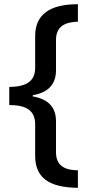

<svg xmlns="http://www.w3.org/2000/svg" viewBox="-20 -734 424 912"><path d="M350 158V75C284 74 246 51 246 -11V-158C246 -224 210 -263 136 -276V-282C209 -294 246 -334 246 -400V-544C246 -607 286 -629 350 -631V-714C217 -714 147 -666 147 -562V-412C147 -347 104 -322 24 -321V-235C104 -235 147 -210 147 -143V6C147 110 213 157 350 158Z"/></svg>

Font: Noto Sans Gujarati Medium
Style: Regular
Weight: 500
Designer: Jelle Bosma - Monotype Design Team, Universal Thirst
Foundry: Monotype Imaging Inc.
Version: Version 2.106